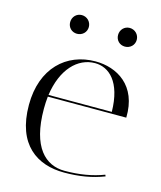

<svg xmlns="http://www.w3.org/2000/svg" viewBox="-105 -762 709 844"><g transform="rotate(15 249.5 -340.5)"><path d="M468 -300C472 -448 371 -504 274 -504C142 -504 40 -411 40 -244C40 -62 144 4 266 4C335 4 393 -6 447 -27L444 -34C392 -14 334 -4 266 -4C179 -4 108 -69 108 -244C108 -263 109 -282 111 -300ZM274 -496C337 -496 398 -445 400 -308H112C129 -428 195 -496 274 -496ZM121 -642C121 -618 139 -600 163 -600C187 -600 206 -618 206 -642C206 -666 187 -685 163 -685C139 -685 121 -666 121 -642ZM339 -642C339 -618 357 -600 381 -600C405 -600 424 -618 424 -642C424 -666 405 -685 381 -685C357 -685 339 -666 339 -642Z"/></g></svg>

Font: Italiana
Style: Regular
Weight: 400
Designer: Santiago Orozco
Foundry: Santiago Orozco
Version: Version 1.000;PS 001.001;hotconv 1.0.56